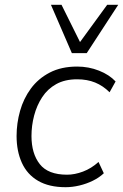

<svg xmlns="http://www.w3.org/2000/svg" viewBox="-20 -771 512 799"><path d="M253 8Q184 8 138.5 -18.5Q93 -45 71 -93.5Q49 -142 49 -205Q49 -258 63.5 -309.5Q78 -361 108.5 -402.5Q139 -444 187 -469Q235 -494 301 -494Q349 -494 392 -477Q435 -460 461 -432L436 -387Q409 -414 376 -427.5Q343 -441 301 -441Q250 -441 214 -421Q178 -401 155.5 -366.5Q133 -332 122 -290Q111 -248 111 -205Q111 -132 145.5 -88Q180 -44 259 -44Q291 -44 325.5 -57Q360 -70 390 -97L412 -50Q393 -32 366.5 -19Q340 -6 310.5 1Q281 8 253 8ZM279 -550 192 -751H236L313 -596L426 -751H472L341 -550Z"/></svg>

Font: Nunito Sans 12pt Light
Style: Italic
Weight: 300
Italic angle: -9°
Designer: Vernon Adams
Foundry: Vernon Adams
Version: Version 3.101;gftools[0.9.27]